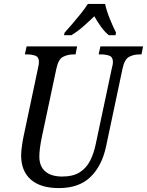

<svg xmlns="http://www.w3.org/2000/svg" viewBox="-20 -951 751 981"><path d="M281 10Q187 10 137.5 -33.5Q88 -77 88 -157Q88 -175 92 -204.5Q96 -234 100 -252L174 -602Q179 -623 179 -634Q179 -659 161.5 -666Q144 -673 118 -673H107L116 -714H374L366 -673H355Q326 -673 302 -660.5Q278 -648 268 -600L193 -247Q181 -188 181 -151Q181 -101 211.5 -75Q242 -49 298 -49Q353 -49 387 -70.5Q421 -92 440 -129Q459 -166 469 -214L552 -605Q557 -622 557 -634Q557 -659 539.5 -666Q522 -673 495 -673H484L493 -714H711L703 -673H692Q663 -673 639.5 -660.5Q616 -648 606 -600L522 -203Q501 -104 442.5 -47Q384 10 281 10ZM310 -784Q327 -803 349.5 -829Q372 -855 393.5 -882Q415 -909 429 -931H517Q524 -897 541 -855Q558 -813 573 -784L570 -771H536Q515 -788 495.5 -815Q476 -842 462 -868Q434 -841 404.5 -815Q375 -789 344 -771H307Z"/></svg>

Font: Noto Serif Condensed
Style: Italic
Weight: 400
Width: 3
Italic angle: -12°
Designer: Monotype Design Team
Foundry: Monotype Imaging Inc.
Version: Version 2.014; ttfautohint (v1.8.4.7-5d5b)